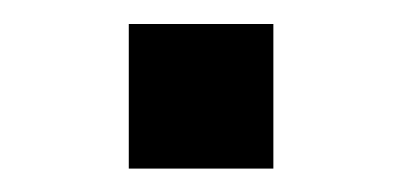

<svg xmlns="http://www.w3.org/2000/svg" viewBox="-20 -144 344 164"><path d="M90 0H213.5V-123.5H90Z"/></svg>

Font: Eudonet
Style: Bold
Weight: 700
Designer: Mikhail Sharanda
Foundry: Mikhail Sharanda
Version: Version 4.503;Glyphs 3.1.2 (3151)